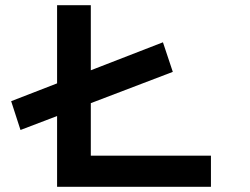

<svg xmlns="http://www.w3.org/2000/svg" viewBox="-20 -720 964 740"><path d="M59 -219 23 -330 608 -557 646 -443ZM200 0V-700H330V-120H793V0Z"/></svg>

Font: Lexend Zetta Medium
Style: Regular
Weight: 500
Designer: Bonnie Shaver-Troup, Thomas Jockin
Foundry: Lexend
Version: Version 1.007